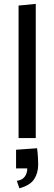

<svg xmlns="http://www.w3.org/2000/svg" viewBox="-20 -722 284 1004"><path d="M77.1 0V-692.9L167 -701.7V0ZM81.5 262.7 67.9 223.6Q95.2 220.2 108.9 202.4Q122.6 184.6 122.6 158.7H64V61L173.8 53.2L176.8 78.6Q177.7 90.3 178.7 105.5Q179.7 120.6 179.7 137.7Q179.7 182.6 158.7 214.8Q137.7 247.1 81.5 262.7Z"/></svg>

Font: Mako
Style: Regular
Weight: 400
Designer: vernon adams
Foundry: vernon adams
Version: Version 1.100; ttfautohint (v1.8.4.7-5d5b);gftools[0.9.33]